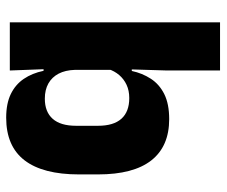

<svg xmlns="http://www.w3.org/2000/svg" viewBox="-74 -468 715 606"><g transform="rotate(-90 283.0 -165.5)"><path d="M209.5 11.5Q123.5 11.5 79.2 -45Q35 -101.5 35 -213V-273.5Q35 -387 79.5 -445Q124 -503 214 -503Q258.5 -503 288.5 -488.5Q318.5 -474 336.5 -447.5Q354.5 -421 362 -385H403.5L365 -286Q364 -316.5 353 -337.5Q342 -358.5 322 -369.8Q302 -381 274 -381Q232.5 -381 210.5 -356.2Q188.5 -331.5 188.5 -282.5V-213Q188.5 -164 210.8 -139.2Q233 -114.5 276 -114.5Q299.5 -114.5 317.8 -123Q336 -131.5 348.8 -146.5Q361.5 -161.5 367.5 -180.5L404.5 -106.5H361.5Q354.5 -73.5 337 -46.5Q319.5 -19.5 288.5 -4Q257.5 11.5 209.5 11.5ZM363 172V5L367 -127L365 -150V-348.5L367.5 -373L363 -491.5H515V172Z"/></g></svg>

Font: Anek Telugu
Style: Bold
Weight: 700
Designer: Omkar Bhoir (Telugu), Yesha Goshar (Latin)
Foundry: Ek Type
Version: Version 1.003